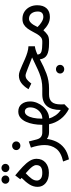

<svg xmlns="http://www.w3.org/2000/svg" viewBox="780 -1446 928 2527"><g transform="rotate(-90 1243.5 -182.0)"><path d="M166.5 -361.3 147.5 -378.4 199.2 -445.3Q263.7 -392.1 312.7 -345.9Q361.8 -299.8 389.6 -255.6Q417.5 -211.4 417.5 -164.1Q417.5 -89.8 366.7 -45.9Q315.9 -2 232.9 -2Q147.9 -2 98.1 -43.7Q48.3 -85.4 48.3 -149.9Q48.3 -206.5 78.6 -255.6Q108.9 -304.7 166.5 -361.3ZM334.5 -168Q334.5 -190.4 318.1 -214.1Q301.8 -237.8 277.1 -261.5Q252.4 -285.2 227.1 -307.1Q182.1 -264.2 156.7 -230.2Q131.3 -196.3 131.3 -159.2Q131.3 -130.9 155.3 -109.9Q179.2 -88.9 232.4 -88.9Q286.1 -88.9 310.3 -108.4Q334.5 -127.9 334.5 -168ZM242.2 -574.2Q242.2 -595.7 258.1 -610.8Q273.9 -626 296.4 -626Q319.3 -626 335 -611.1Q350.6 -596.2 350.6 -574.2Q350.6 -552.2 335 -537.4Q319.3 -522.5 296.4 -522.5Q273.9 -522.5 258.1 -537.6Q242.2 -552.7 242.2 -574.2ZM89.4 -574.2Q89.4 -595.7 105.2 -610.8Q121.1 -626 143.6 -626Q166.5 -626 182.1 -611.1Q197.8 -596.2 197.8 -574.2Q197.8 -552.2 182.1 -537.4Q166.5 -522.5 143.6 -522.5Q121.1 -522.5 105.2 -537.6Q89.4 -552.7 89.4 -574.2Z M532.2 -431.6Q532.2 -454.6 548.8 -470.2Q565.4 -485.8 589.4 -485.8Q613.3 -485.8 629.6 -470.2Q646 -454.6 646 -431.6Q646 -408.7 629.6 -393.1Q613.3 -377.4 589.4 -377.4Q565.4 -377.4 548.8 -393.1Q532.2 -408.7 532.2 -431.6ZM770.5 0Q736.8 0 714.1 -9Q691.4 -18.1 678.7 -28.3Q671.4 35.6 643.3 95.5Q615.2 155.3 559.1 199.7Q502.9 244.1 410.6 262.2L381.8 185.1Q501 159.2 549.8 94.5Q598.6 29.8 598.6 -58.6Q598.6 -100.1 589.6 -145.8Q580.6 -191.4 564.5 -238.8L645.5 -266.1L671.9 -164.1Q682.6 -123 706.1 -106Q729.5 -88.9 765.1 -88.9H783.7V0Z M764.2 0V-88.9H865.2V-97.7Q865.2 -149.9 874.8 -203.9Q884.3 -257.8 904.8 -303.5Q925.3 -349.1 958.7 -377Q992.2 -404.8 1040 -404.8Q1102.1 -404.8 1137.2 -361.3Q1172.4 -317.9 1172.4 -248Q1172.4 -202.6 1154.3 -158.7Q1136.2 -114.7 1105 -78.6Q1073.7 -42.5 1033.7 -21Q993.7 0.5 949.7 0.5Q959.5 41.5 988.3 84Q1017.1 126.5 1060.1 154.3Q1060.1 -88.9 1265.6 -88.9H1281.7V0H1264.6Q1199.2 0 1166.3 35.6Q1133.3 71.3 1133.3 156.2Q1133.3 167 1133.8 179Q1134.3 190.9 1135.3 202.6L1074.7 261.7Q991.7 219.7 939.9 151.1Q888.2 82.5 872.1 0ZM1039.1 -318.8Q1009.8 -318.8 988.8 -289.6Q967.8 -260.3 956.8 -210.2Q945.8 -160.2 945.8 -98.1V-88.4Q986.8 -88.4 1020.5 -110.4Q1054.2 -132.3 1074.2 -168.7Q1094.2 -205.1 1094.2 -248Q1094.2 -282.7 1078.9 -300.8Q1063.5 -318.8 1039.1 -318.8Z M1540 145.5Q1540 122.6 1556.6 106.9Q1573.2 91.3 1597.2 91.3Q1621.1 91.3 1637.5 106.9Q1653.8 122.6 1653.8 145.5Q1653.8 168.5 1637.5 184.1Q1621.1 199.7 1597.2 199.7Q1573.2 199.7 1556.6 184.1Q1540 168.5 1540 145.5ZM1898.9 -271V-186.5Q1877.9 -184.6 1849.6 -176Q1821.3 -167.5 1789.6 -152.3Q1790.5 -111.8 1828.6 -100.3Q1866.7 -88.9 1936.5 -88.9H1963.4V0H1934.6Q1835 0 1785.4 -26.4Q1735.8 -52.7 1726.1 -121.1Q1629.4 -68.4 1538.8 -34.2Q1448.2 0 1343.8 0H1262.2V-88.9H1345.2Q1402.3 -88.9 1450.2 -99.1Q1498 -109.4 1543.7 -127.4Q1589.4 -145.5 1639.4 -170.2Q1689.5 -194.8 1751.5 -223.1Q1716.8 -235.8 1679.7 -250.7Q1642.6 -265.6 1609.1 -278.8Q1575.7 -292 1550.8 -300.5Q1525.9 -309.1 1515.6 -309.1Q1485.8 -309.1 1463.1 -291.7Q1440.4 -274.4 1421.4 -250L1408.2 -233.4L1333.5 -270L1340.8 -281.7Q1373 -334 1415.8 -365.5Q1458.5 -397 1516.1 -397Q1540 -397 1574 -384.8Q1607.9 -372.6 1647.9 -354.2Q1688 -335.9 1731 -317.1Q1773.9 -298.3 1816.9 -285.4Q1859.9 -272.5 1898.9 -271Z M2284.7 11.2Q2235.8 11.2 2194.6 -10Q2153.3 -31.2 2108.9 -74.2Q2077.1 -38.6 2047.9 -19.3Q2018.6 0 1965.3 0H1943.8V-88.9H1962.9Q1995.6 -88.9 2018.1 -107.7Q2040.5 -126.5 2058.1 -156.2Q2075.7 -186 2093 -219.5Q2110.4 -252.9 2131.8 -282.7Q2153.3 -312.5 2183.8 -331.3Q2214.4 -350.1 2259.3 -350.1Q2313.5 -350.1 2353.8 -324Q2394 -297.9 2416.3 -253.9Q2438.5 -210 2438.5 -155.8Q2438.5 -76.2 2398.2 -32.5Q2357.9 11.2 2284.7 11.2ZM2261.2 -263.7Q2236.8 -263.7 2216.8 -247.3Q2196.8 -231 2180.7 -205.1Q2164.6 -179.2 2151.9 -151.4Q2181.2 -120.6 2212.4 -101.1Q2252.4 -75.2 2283.7 -75.2Q2356 -75.2 2356 -147.9Q2356 -198.7 2330.8 -231.2Q2305.7 -263.7 2261.2 -263.7Z"/></g></svg>

Font: Vazirmatn RD FD
Style: Regular
Weight: 400
Designer: Saber Rastikerdar
Foundry: Saber Rastikerdar
Version: Version 33.003